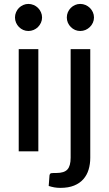

<svg xmlns="http://www.w3.org/2000/svg" viewBox="-20 -752 541 954"><path d="M170.5 -508V0H73V-508ZM189 -665Q189 -651.5 183.5 -639.2Q178 -627 168.8 -617.8Q159.5 -608.5 147 -603.2Q134.5 -598 121 -598Q107.5 -598 95.5 -603.2Q83.5 -608.5 74.2 -617.8Q65 -627 59.8 -639.2Q54.5 -651.5 54.5 -665Q54.5 -679 59.8 -691.2Q65 -703.5 74.2 -712.8Q83.5 -722 95.5 -727.2Q107.5 -732.5 121 -732.5Q134.5 -732.5 147 -727.2Q159.5 -722 168.8 -712.8Q178 -703.5 183.5 -691.2Q189 -679 189 -665ZM428.5 -508V32Q428.5 63.5 420.2 90.8Q412 118 394.2 138.2Q376.5 158.5 348.2 170Q320 181.5 280 181.5Q263.5 181.5 249.8 179Q236 176.5 222 172L226 119Q228 109.5 234.8 108.5Q241.5 107.5 260.5 107.5Q299 107.5 315 90Q331 72.5 331 32V-508ZM447 -665Q447 -651.5 441.5 -639.2Q436 -627 426.5 -617.8Q417 -608.5 404.8 -603.2Q392.5 -598 378.5 -598Q365 -598 353 -603.2Q341 -608.5 331.8 -617.8Q322.5 -627 317.2 -639.2Q312 -651.5 312 -665Q312 -679 317.2 -691.2Q322.5 -703.5 331.8 -712.8Q341 -722 353 -727.2Q365 -732.5 378.5 -732.5Q392.5 -732.5 404.8 -727.2Q417 -722 426.5 -712.8Q436 -703.5 441.5 -691.2Q447 -679 447 -665Z"/></svg>

Font: LatoLatin Medium
Style: Regular
Weight: 500
Designer: Lukasz Dziedzic with Adam Twardoch and Botio Nikoltchev
Foundry: tyPoland Lukasz Dziedzic
Version: Version 2.015; 2015-08-06; http://www.latofonts.com/